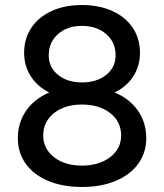

<svg xmlns="http://www.w3.org/2000/svg" viewBox="-20 -732 654 764"><path d="M51 -182Q51 -244 84 -291.5Q117 -339 176 -364Q129 -387 102.5 -428.5Q76 -470 76 -522Q76 -578 104.5 -621Q133 -664 185 -688Q237 -712 306 -712Q375 -712 427.5 -688Q480 -664 508.5 -621Q537 -578 537 -522Q537 -470 510.5 -428.5Q484 -387 436 -364Q496 -339 529 -291.5Q562 -244 562 -182Q562 -125 530.5 -81Q499 -37 441 -12.5Q383 12 306 12Q229 12 171 -12.5Q113 -37 82 -81Q51 -125 51 -182ZM306 -73Q374 -73 418 -106.5Q462 -140 462 -193Q462 -248 418.5 -282Q375 -316 306 -316Q238 -316 195 -282Q152 -248 152 -193Q152 -140 195 -106.5Q238 -73 306 -73ZM306 -404Q365 -404 402.5 -434Q440 -464 440 -512Q440 -564 402.5 -596.5Q365 -629 306 -629Q248 -629 211 -596.5Q174 -564 174 -512Q174 -464 211 -434Q248 -404 306 -404Z"/></svg>

Font: Oak Sans Medium
Style: Regular
Weight: 500
Designer: Erik Kennedy, Walven
Foundry: Erik Kennedy, Walven
Version: Version 1.000